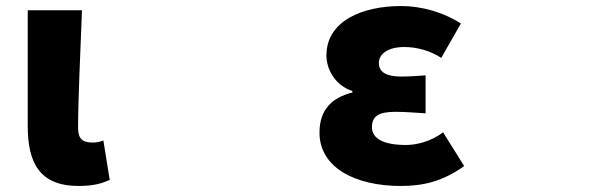

<svg xmlns="http://www.w3.org/2000/svg" viewBox="-20 -563 2040 637"><path d="M241 54C291 54 319 45 344 34L323 -97C312 -92 297 -90 288 -90C255 -90 239 -101 239 -139C239 -229 247 -399 252 -529H72V-145C72 -26 109 54 241 54Z M1309 54C1380 54 1446 41 1520 -12L1450 -124C1408 -92 1359 -82 1327 -82C1253 -82 1214 -103 1214 -141C1214 -179 1238 -192 1293 -192C1324 -192 1359 -189 1392 -187V-313C1366 -311 1335 -309 1311 -309C1263 -309 1237 -323 1237 -354C1237 -386 1270 -407 1321 -407C1363 -407 1407 -395 1444 -371L1509 -485C1452 -522 1379 -543 1311 -543C1181 -543 1063 -493 1063 -379C1063 -334 1091 -280 1149 -261V-256C1081 -239 1040 -199 1040 -123C1040 -5 1162 54 1309 54Z"/></svg>

Font: コーポレート・ロゴ ver3 Bold
Style: Regular
Weight: 700
Designer: [KANA_main] LOGOTYPE.JP [Source Han Sans] Ryoko NISHIZUKA 西塚涼子 (kana, bopomofo & ideographs); Paul D. Hunt (Latin, Greek
Version: Version 12.001;FEAKit 1.0